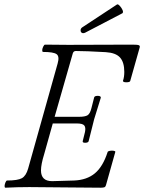

<svg xmlns="http://www.w3.org/2000/svg" viewBox="-20 -876 675 899"><path d="M378.9 -723.1Q369.6 -718.8 363.5 -722.2Q357.4 -725.6 357.4 -734.1Q357.4 -742.7 365.2 -748L527.8 -855Q532.2 -857.9 541 -848.4Q549.8 -838.9 554 -828.6Q558.1 -818.4 553.2 -814ZM4.9 2.9Q1 1.5 1.5 -5.9Q2 -13.2 5.6 -22Q9.3 -30.8 13.2 -30.8Q63 -30.8 82.5 -41.7Q102.1 -52.7 111.8 -86.9L250 -579.1Q259.3 -611.8 245.1 -622.3Q231 -632.8 181.2 -632.8Q177.2 -634.3 177.7 -641.8Q178.2 -649.4 182.6 -658.2Q187 -667 190.9 -667Q227.1 -666 299.8 -666Q351.6 -666 452.1 -666.5Q552.7 -667 600.1 -667Q623.5 -667 630.1 -664.3Q636.7 -661.6 633.8 -652.8L589.8 -497.1Q588.4 -490.7 571.3 -490.7Q555.2 -490.7 555.7 -498Q556.2 -498.5 556.2 -499Q562 -516.1 562 -539.1Q562 -584.5 542 -606.7Q522 -628.9 475.1 -631.8Q380.4 -637.2 335 -637.2Q324.2 -637.2 320.8 -626L235.8 -329.1H350.1Q378.4 -329.1 390.1 -336.4Q401.9 -343.8 408.2 -370.1L420.9 -419.9Q422.9 -427.2 437.5 -427.2Q452.1 -427.2 452.1 -418.9Q441.4 -385.7 420.9 -317.9Q397.5 -225.6 395 -214.8Q392.6 -207.5 378.4 -207.5Q366.7 -207.5 367.2 -213.9Q367.2 -214.4 367.2 -214.8L377.9 -257.8Q382.3 -279.3 374.5 -288.6Q366.7 -297.9 340.8 -297.9H227.1L187 -154.8Q171.9 -106 171.9 -78.1Q171.9 -27.8 224.1 -27.8L327.1 -30.8Q386.7 -33.2 424.3 -64.5Q461.9 -95.7 483.9 -164.1Q484.9 -168 493.9 -169.7Q502.9 -171.4 511.5 -170.2Q520 -168.9 520 -165L476.1 -8.8Q474.1 -1.5 469 0.7Q463.9 2.9 451.2 2.9Q397 2.9 285.2 1.5Q173.3 0 117.2 0Q60.5 0 4.9 2.9Z"/></svg>

Font: Junicode SmCond Light
Style: Italic
Weight: 300
Width: 4
Italic angle: -11°
Designer: Peter S. Baker
Version: Version 2.206